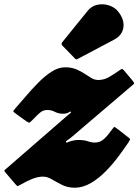

<svg xmlns="http://www.w3.org/2000/svg" viewBox="-75 -853 644 893"><path d="M-5 -347.5Q17 -372 44.5 -404.5Q72 -437 102.5 -468Q133 -499 164.8 -519.5Q196.5 -540 227.5 -540Q257 -540 278.8 -531Q300.5 -522 317.8 -510.5Q335 -499 350.2 -490Q365.5 -481 382 -481Q409 -481 432.5 -494.8Q456 -508.5 480 -525.5Q489.5 -532 492.2 -532.5Q495 -533 502.5 -524.5L540 -480Q549 -469 548.8 -465.5Q548.5 -462 536.5 -453L257.5 -215Q245.5 -205 238.2 -200.8Q231 -196.5 232 -192.5Q233.5 -187.5 239.8 -191Q246 -194.5 260 -198Q276.5 -202 286.5 -202Q317.5 -202 333.5 -196Q349.5 -190 366.5 -190Q391 -190 409.2 -207Q427.5 -224 449 -254.5Q455.5 -264 458.5 -262.5Q461.5 -261 470.5 -254L522 -214Q531 -207.5 530 -204.5Q529 -201.5 523 -191.5Q504 -163.5 477.5 -127.5Q451 -91.5 418.2 -57.8Q385.5 -24 348.2 -2Q311 20 271.5 20Q239.5 20 213.8 7Q188 -6 166.5 -18.8Q145 -31.5 125 -31.5Q101.5 -31.5 74.8 -20.8Q48 -10 21.5 5.5Q10.5 11.5 7.8 12.5Q5 13.5 -3 4L-49 -50Q-55.5 -57.5 -55 -59.8Q-54.5 -62 -46.5 -68L238.5 -315.5Q244.5 -321 250.2 -325Q256 -329 254.5 -332.5Q253 -335.5 249.2 -332.8Q245.5 -330 239.5 -327.5Q230 -324 219.5 -324Q196.5 -324 180.2 -332.8Q164 -341.5 144.5 -341.5Q125.5 -341.5 110.8 -328.8Q96 -316 76.5 -295.5Q67 -286 63.5 -283.2Q60 -280.5 47.5 -289L1 -322.5Q-10.5 -331 -12.8 -333.8Q-15 -336.5 -5 -347.5ZM474 -800Q504 -763 499 -726Q494 -689 455.5 -668.5L287.5 -579.5Q282 -576 279 -577Q276 -578 272 -582.5L215.5 -640.5Q207 -649.5 216 -658.5L333 -803Q351 -825 377.8 -830.8Q404.5 -836.5 431 -828.2Q457.5 -820 474 -800Z"/></svg>

Font: Besley* Narrow Fatface
Style: Italic
Weight: 900
Width: 4
Italic angle: -13°
Designer: Owen Earl
Foundry: indestructible type*
Version: Version 3.000; ttfautohint (v1.8.3)